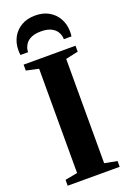

<svg xmlns="http://www.w3.org/2000/svg" viewBox="-183 -1046 743 1107"><g transform="rotate(-20 188.5 -493.0)"><path d="M105 -50.5V-690L29 -706.5V-743H347.5V-706.5L271 -690V-50L348 -35.5V0H29V-36ZM187.5 -986.5Q236.5 -986.5 271.8 -966Q307 -945.5 326.5 -910Q346 -874.5 346 -830.5Q346 -821.5 345.5 -815Q345 -808.5 344 -801.5H297Q297 -805.5 296.8 -810.5Q296.5 -815.5 295 -821Q290.5 -840.5 277.8 -855.8Q265 -871 243 -880Q221 -889 187.5 -889Q154.5 -889 132 -880Q109.5 -871 97.2 -855.5Q85 -840 80 -821Q78.5 -815.5 78.2 -810.5Q78 -805.5 78 -801.5H31Q30 -808.5 29.5 -815Q29 -821.5 29 -830.5Q29 -875 48.2 -910.2Q67.5 -945.5 103 -966Q138.5 -986.5 187.5 -986.5Z"/></g></svg>

Font: Merriweather 96pt ExtraBold
Style: Regular
Weight: 800
Version: Version 2.100